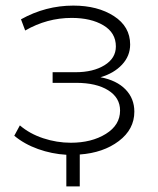

<svg xmlns="http://www.w3.org/2000/svg" viewBox="-20 -548 566 686"><path d="M265 4V118H217V5Q165 2 116 -15.5Q67 -33 31 -63L51 -100Q86 -70 134.5 -54Q183 -38 233 -38Q307 -38 358 -69.5Q409 -101 409 -153Q409 -199 366.5 -225.5Q324 -252 252 -252H168V-290H250Q313 -290 353.5 -315Q394 -340 394 -382Q394 -431 349.5 -457.5Q305 -484 236 -484Q148 -484 70 -439L55 -479Q143 -528 242 -528Q329 -528 387 -490.5Q445 -453 445 -389Q445 -348 416 -317Q387 -286 339 -272Q397 -261 428.5 -228.5Q460 -196 460 -149Q460 -86 404.5 -44Q349 -2 265 4Z"/></svg>

Font: Montserrat Atlas Light
Style: Regular
Weight: 300
Designer: Julieta Ulanovsky
Foundry: Julieta Ulanovsky
Version: Version 7.200